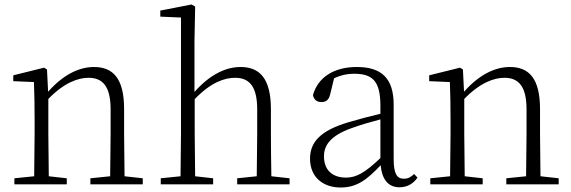

<svg xmlns="http://www.w3.org/2000/svg" viewBox="-20 -820 2541 854"><path d="M469 0H615V-27L534 -36L532 -226V-335C532 -471 483 -522 398 -522C333 -522 262 -489 194 -412L189 -511L176 -519L39 -485V-459L131 -455C133 -405 134 -350 134 -281V-226L132 -36L44 -27V0H277V-27L197 -36L195 -226V-380C267 -454 329 -474 374 -474C435 -474 472 -438 472 -334V-226L470 -36L382 -27V0Z M1121 0H1268V-27L1187 -36C1186 -90 1185 -171 1185 -226V-334C1185 -471 1135 -522 1050 -522C984 -522 913 -488 845 -411V-637L848 -791L832 -800L693 -773V-746L785 -742V-226L783 -36L695 -27V0H928V-27L848 -36L846 -226V-379C919 -455 980 -474 1026 -474C1087 -474 1124 -438 1124 -334V-226L1122 -36L1035 -27V0Z M1757 13C1789 13 1817 -1 1837 -30L1822 -46C1806 -31 1794 -25 1777 -25C1747 -25 1731 -44 1731 -113V-354C1731 -473 1676 -522 1567 -522C1465 -522 1394 -476 1372 -397C1376 -377 1389 -366 1409 -366C1430 -366 1443 -375 1449 -402L1466 -472C1496 -486 1525 -492 1554 -492C1634 -492 1672 -463 1672 -350V-314C1626 -303 1576 -290 1529 -276C1405 -239 1359 -188 1359 -114C1359 -31 1418 14 1495 14C1566 14 1611 -19 1673 -85C1679 -23 1706 13 1757 13ZM1672 -117C1603 -51 1564 -30 1519 -30C1460 -30 1421 -62 1421 -125C1421 -175 1452 -217 1541 -249C1581 -264 1627 -277 1672 -289Z M2319 0H2465V-27L2384 -36L2382 -226V-335C2382 -471 2333 -522 2248 -522C2183 -522 2112 -489 2044 -412L2039 -511L2026 -519L1889 -485V-459L1981 -455C1983 -405 1984 -350 1984 -281V-226L1982 -36L1894 -27V0H2127V-27L2047 -36L2045 -226V-380C2117 -454 2179 -474 2224 -474C2285 -474 2322 -438 2322 -334V-226L2320 -36L2232 -27V0Z"/></svg>

Font: Noto Serif TC ExtraLight
Style: Regular
Weight: 200
Designer: Ryoko NISHIZUKA 西塚涼子 (kana & ideographs); Frank Grießhammer (Latin, Greek & Cyrillic); Wenlong ZHANG 张文龙 (bopomofo); San
Foundry: Adobe
Version: Version 2.001;hotconv 1.1.0;makeotfexe 2.6.0